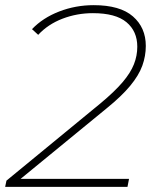

<svg xmlns="http://www.w3.org/2000/svg" viewBox="-30 -724 608 744"><path d="M-10 0 -5 -24 360 -324Q415 -370 445.5 -406Q476 -442 489 -475Q502 -508 502 -543Q502 -603 460 -638Q418 -673 330 -673Q268 -673 212 -651.5Q156 -630 118 -589L94 -611Q136 -655 199.5 -679.5Q263 -704 333 -704Q435 -704 485 -660.5Q535 -617 535 -546Q535 -507 521.5 -469.5Q508 -432 474.5 -391.5Q441 -351 383 -304L50 -31H470L464 0Z"/></svg>

Font: Montserrat ExtraLight
Style: Italic
Weight: 200
Italic angle: -11.3°
Designer: Julieta Ulanovsky
Foundry: Julieta Ulanovsky
Version: Version 9.000; ttfautohint (v1.8.4.7-5d5b)